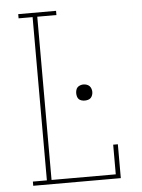

<svg xmlns="http://www.w3.org/2000/svg" viewBox="-53 -777 605 819"><g transform="rotate(-5 250.0 -367.5)"><path d="M56 0V-18H116V-717H56V-735H218V-717H136V-18H411V-145H431V0ZM307 -343Q300 -343 293 -345Q286 -347 281.5 -351.5Q277 -356 275 -363Q273 -370 273 -377Q273 -384 275 -391Q277 -398 281.5 -402.5Q286 -407 293 -409.5Q300 -412 307 -412Q314 -412 321 -409.5Q328 -407 332.5 -402.5Q337 -398 339.5 -391Q342 -384 342 -377Q342 -370 339.5 -363Q337 -356 332.5 -351.5Q328 -347 321 -345Q314 -343 307 -343Z"/></g></svg>

Font: Iosevka Slab Thin
Style: Regular
Weight: 100
Monospace: yes
Designer: Belleve Invis
Foundry: Belleve Invis
Version: Version 11.1.0; ttfautohint (v1.8.3)